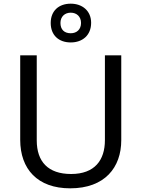

<svg xmlns="http://www.w3.org/2000/svg" viewBox="-20 -1015 771 1045"><path d="M365 -784C429 -784 476 -823 476 -891C476 -956 428 -995 365 -995C300 -995 256 -956 256 -890C256 -823 300 -784 365 -784ZM365 -834C329 -834 309 -855 309 -890C309 -925 333 -946 365 -946C397 -946 421 -925 421 -890C421 -855 398 -834 365 -834ZM640 -252V-714H551V-252C551 -144 496 -68 367 -68C242 -68 180 -135 180 -251V-714H90V-254C90 -95 184 10 362 10C551 10 640 -104 640 -252Z"/></svg>

Font: Noto Sans Kayah Li
Style: Regular
Weight: 400
Designer: Monotype Design Team, Sérgio Martins
Foundry: Monotype Imaging Inc.
Version: Version 2.002